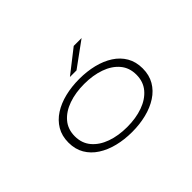

<svg xmlns="http://www.w3.org/2000/svg" viewBox="-119 -1015 1339 1339"><g transform="rotate(-45 550.0 -345.5)"><path d="M551.5 11Q476 11 409.8 -5.5Q343.5 -22 292.8 -54.8Q242 -87.5 213.2 -136.5Q184.5 -185.5 184.5 -251Q184.5 -316.5 213.5 -365.5Q242.5 -414.5 293 -447Q343.5 -479.5 410 -495.8Q476.5 -512 551.5 -512Q626.5 -512 692.8 -495.8Q759 -479.5 809.5 -447Q860 -414.5 888.5 -365.5Q917 -316.5 917 -251Q917 -185.5 888.5 -136.5Q860 -87.5 809.5 -54.8Q759 -22 692.8 -5.5Q626.5 11 551.5 11ZM551.5 -38Q638 -38 706.5 -62.5Q775 -87 815 -134.5Q855 -182 855 -251Q855 -320 815 -367.2Q775 -414.5 706.2 -438.8Q637.5 -463 551.5 -463Q465.5 -463 396.5 -438.8Q327.5 -414.5 287.2 -367.2Q247 -320 247 -251Q247 -182 287.2 -134.5Q327.5 -87 396.2 -62.5Q465 -38 551.5 -38ZM580.5 -567.5H515.5L687.5 -702H765Z"/></g></svg>

Font: Trispace Expanded ExtraLight
Style: Regular
Weight: 200
Width: 7
Designer: Tyler Finck
Foundry: Etcetera Type Company
Version: Version 1.210; ttfautohint (v1.8.3)